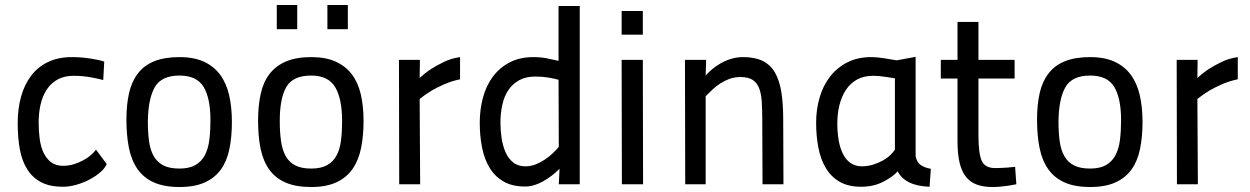

<svg xmlns="http://www.w3.org/2000/svg" viewBox="-20 -739 5013 770"><path d="M408 -81Q400 -63 381 -47Q362 -31 337 -18Q312 -5 284.5 2.5Q257 10 232 10Q181 10 146.5 -7.5Q112 -25 90.5 -58Q69 -91 60 -138Q51 -185 51 -245Q51 -303 64.5 -351.5Q78 -400 105 -435.5Q132 -471 173 -490.5Q214 -510 268 -510Q304 -510 341 -504.5Q378 -499 398 -492L394 -418Q377 -423 344 -429Q311 -435 276 -435Q238 -435 211.5 -420.5Q185 -406 168 -380.5Q151 -355 143 -321Q135 -287 135 -248Q135 -215 139 -183.5Q143 -152 154 -128Q165 -104 184 -89Q203 -74 233 -74Q256 -74 276.5 -80.5Q297 -87 314.5 -96.5Q332 -106 345 -117.5Q358 -129 365 -139Z M700 -510Q758 -510 798 -491.5Q838 -473 863 -439Q888 -405 899 -357Q910 -309 910 -250Q910 -190 900 -141.5Q890 -93 866 -59.5Q842 -26 801.5 -7.5Q761 11 700 11Q638 11 597 -7.5Q556 -26 531.5 -61Q507 -96 497 -146Q487 -196 487 -259Q487 -319 497.5 -365.5Q508 -412 533 -444.5Q558 -477 599 -493.5Q640 -510 700 -510ZM700 -63Q739 -63 763.5 -77Q788 -91 801.5 -116.5Q815 -142 819.5 -178Q824 -214 824 -257Q824 -345 796.5 -390.5Q769 -436 700 -436Q627 -436 600.5 -389Q574 -342 573 -252Q573 -206 578 -171Q583 -136 597 -112Q611 -88 635.5 -75.5Q660 -63 700 -63Z M1228 -510Q1286 -510 1326 -492Q1366 -474 1391 -441Q1416 -408 1427 -360.5Q1438 -313 1438 -254Q1438 -194 1428 -145Q1418 -96 1394 -61.5Q1370 -27 1329.5 -8Q1289 11 1228 11Q1166 11 1125 -7Q1084 -25 1059.5 -59.5Q1035 -94 1025 -143Q1015 -192 1015 -255Q1015 -315 1025.5 -362.5Q1036 -410 1061 -442.5Q1086 -475 1127 -492.5Q1168 -510 1228 -510ZM1228 -63Q1267 -63 1291.5 -76.5Q1316 -90 1329.5 -115Q1343 -140 1347.5 -175.5Q1352 -211 1352 -254Q1352 -342 1324.5 -389Q1297 -436 1228 -436Q1155 -436 1128.5 -390.5Q1102 -345 1102 -255Q1102 -209 1107 -173.5Q1112 -138 1125.5 -113.5Q1139 -89 1163.5 -76Q1188 -63 1228 -63ZM1090 -719H1172V-622H1090ZM1293 -719H1375V-622H1293Z M1580 -499H1664L1663 -426Q1684 -446 1710 -463Q1732 -477 1761 -491Q1790 -505 1825 -510V-421Q1791 -414 1761.5 -401Q1732 -388 1710 -375Q1684 -359 1663 -342L1665 0H1581Z M2305 0H2221L2224 -62Q2194 -32 2157.5 -11.5Q2121 9 2086 9Q2035 9 2000.5 -10.5Q1966 -30 1944.5 -64.5Q1923 -99 1913.5 -146Q1904 -193 1904 -247Q1904 -300 1917 -348Q1930 -396 1957 -432Q1984 -468 2024.5 -489Q2065 -510 2119 -510Q2148 -510 2173.5 -505Q2199 -500 2220 -495V-715H2305ZM2087 -72Q2109 -72 2129 -80Q2149 -88 2166.5 -100Q2184 -112 2198 -125.5Q2212 -139 2221 -150L2220 -419Q2203 -424 2179 -428Q2155 -432 2127 -432Q2089 -432 2062.5 -417.5Q2036 -403 2019 -378Q2002 -353 1994.5 -319Q1987 -285 1987 -247Q1987 -217 1991.5 -186Q1996 -155 2007 -129.5Q2018 -104 2037.5 -88Q2057 -72 2087 -72Z M2473 -499H2558L2559 0H2474ZM2473 -695H2558V-600H2473Z M2728 0 2727 -499H2812L2810 -436Q2820 -448 2835.5 -461Q2851 -474 2870 -485Q2889 -496 2912 -503Q2935 -510 2960 -510Q3008 -510 3039 -494.5Q3070 -479 3088 -448Q3106 -417 3113.5 -370Q3121 -323 3121 -260L3122 0H3038L3037 -256Q3037 -298 3035 -330.5Q3033 -363 3024.5 -385Q3016 -407 2998.5 -418.5Q2981 -430 2950 -430Q2925 -430 2905 -422.5Q2885 -415 2868 -404Q2851 -393 2837 -379.5Q2823 -366 2810 -353V0Z M3652 -113Q3657 -87 3673.5 -76.5Q3690 -66 3713 -62L3708 10Q3657 8 3625.5 -8Q3594 -24 3580 -52Q3561 -30 3522 -10Q3483 10 3433 10Q3382 10 3347.5 -10Q3313 -30 3292 -65Q3271 -100 3262 -147Q3253 -194 3253 -247Q3253 -300 3267 -348Q3281 -396 3309 -432Q3337 -468 3378.5 -489Q3420 -510 3474 -510Q3498 -510 3528 -505Q3558 -500 3576 -497L3652 -511ZM3436 -72Q3459 -72 3480.5 -78.5Q3502 -85 3520 -95Q3538 -105 3550.5 -117Q3563 -129 3569 -139V-425Q3555 -427 3529.5 -431Q3504 -435 3482 -435Q3444 -435 3417 -420Q3390 -405 3372.5 -378.5Q3355 -352 3346.5 -317.5Q3338 -283 3338 -244Q3338 -210 3343 -179Q3348 -148 3359.5 -124Q3371 -100 3390 -86Q3409 -72 3436 -72Z M3904 -424V-195Q3904 -124 3917 -94.5Q3930 -65 3971 -65Q3982 -65 3995 -65.5Q4008 -66 4021 -67Q4035 -68 4051 -70L4056 0Q4039 3 4022 6Q4008 8 3991 9.5Q3974 11 3961 11Q3923 11 3896.5 1Q3870 -9 3853 -31Q3836 -53 3828 -88Q3820 -123 3820 -173V-424H3753V-499H3820V-651H3904V-499H4049V-424Z M4352 -510Q4410 -510 4450 -491.5Q4490 -473 4515 -439Q4540 -405 4551 -357Q4562 -309 4562 -250Q4562 -190 4552 -141.5Q4542 -93 4518 -59.5Q4494 -26 4453.5 -7.5Q4413 11 4352 11Q4290 11 4249 -7.5Q4208 -26 4183.5 -61Q4159 -96 4149 -146Q4139 -196 4139 -259Q4139 -319 4149.5 -365.5Q4160 -412 4185 -444.5Q4210 -477 4251 -493.5Q4292 -510 4352 -510ZM4352 -63Q4391 -63 4415.5 -77Q4440 -91 4453.5 -116.5Q4467 -142 4471.5 -178Q4476 -214 4476 -257Q4476 -345 4448.5 -390.5Q4421 -436 4352 -436Q4279 -436 4252.5 -389Q4226 -342 4225 -252Q4225 -206 4230 -171Q4235 -136 4249 -112Q4263 -88 4287.5 -75.5Q4312 -63 4352 -63Z M4699 -499H4783L4782 -426Q4803 -446 4829 -463Q4851 -477 4880 -491Q4909 -505 4944 -510V-421Q4910 -414 4880.5 -401Q4851 -388 4829 -375Q4803 -359 4782 -342L4784 0H4700Z"/></svg>

Font: Panefresco 500wt
Style: Regular
Weight: 700
Foundry: Campivisivi & Chank Co
Version: Version 1.001